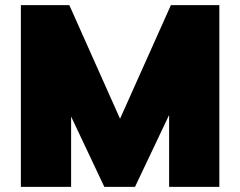

<svg xmlns="http://www.w3.org/2000/svg" viewBox="-20 -725 932 745"><path d="M61 0V-705.1H249L445.8 -264.2L643.1 -705.1H831.1V0H636.2V-278.8L503.9 0H384.8L255.9 -272.9V0Z"/></svg>

Font: Mulish ExtraBlack
Style: Regular
Weight: 1000
Designer: Vernon Adams
Foundry: Vernon Adams
Version: Version 3.603; ttfautohint (v1.8.3)